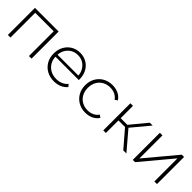

<svg xmlns="http://www.w3.org/2000/svg" viewBox="237 -1568 2615 2615"><g transform="rotate(45 1544.0 -261.0)"><path d="M108 0V-522H564V0H514V-477H158V0Z M996 4Q917 4 856.5 -30Q796 -64 761.5 -124Q727 -184 727 -261Q727 -339 759.5 -398.5Q792 -458 849 -492Q906 -526 977 -526Q1048 -526 1104.5 -493Q1161 -460 1193.5 -400.5Q1226 -341 1226 -263Q1226 -260 1225.5 -256.5Q1225 -253 1225 -249H776Q778 -191 804 -146Q833 -96 883 -68.5Q933 -41 997 -41Q1047 -41 1090.5 -59Q1134 -77 1164 -114L1193 -81Q1159 -39 1107.5 -17.5Q1056 4 996 4ZM1178 -288Q1175 -338 1152 -379Q1126 -427 1081 -454.5Q1036 -482 977 -482Q919 -482 873.5 -454.5Q828 -427 802 -379Q780 -338 777 -288Z M1600 4Q1524 4 1464.5 -30Q1405 -64 1370.5 -124Q1336 -184 1336 -261Q1336 -339 1370.5 -399Q1405 -459 1464.5 -492.5Q1524 -526 1600 -526Q1663 -526 1714.5 -502Q1766 -478 1798 -430L1761 -403Q1733 -443 1691 -462Q1649 -481 1600 -481Q1539 -481 1490.5 -453.5Q1442 -426 1414.5 -376.5Q1387 -327 1387 -261Q1387 -195 1414.5 -145.5Q1442 -96 1490.5 -68.5Q1539 -41 1600 -41Q1649 -41 1691 -60Q1733 -79 1761 -119L1798 -92Q1766 -44 1714.5 -20Q1663 4 1600 4Z M2124 -285 2320 -522H2375L2163 -268L2391 0H2331L2123 -242H1996V0H1946V-522H1996V-285Z M2514 0V-522H2564V-77L2936 -522H2980V0H2930V-445L2558 0Z"/></g></svg>

Font: Montserrat Z Light
Style: Regular
Weight: 300
Designer: Julieta Ulanovsky
Foundry: Julieta Ulanovsky
Version: Version 8.000